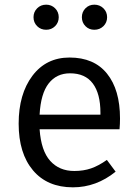

<svg xmlns="http://www.w3.org/2000/svg" viewBox="-20 -782 583 814"><path d="M175.8 -655.8Q152.8 -655.8 137.5 -671.1Q122.1 -686.5 122.1 -709Q122.1 -731.4 137.5 -746.8Q152.8 -762.2 175.8 -762.2Q198.2 -762.2 213.6 -746.8Q229 -731.4 229 -709Q229 -686.5 213.6 -671.1Q198.2 -655.8 175.8 -655.8ZM379.9 -655.8Q357.4 -655.8 342.3 -671.1Q327.1 -686.5 327.1 -709Q327.1 -731.4 342.3 -746.8Q357.4 -762.2 379.9 -762.2Q402.8 -762.2 418.5 -746.8Q434.1 -731.4 434.1 -709Q434.1 -686.5 418.5 -671.1Q402.8 -655.8 379.9 -655.8ZM488.8 -279.8Q488.8 -256.3 486.8 -233.9H147.9Q154.3 -142.6 192.9 -99.9Q231.4 -57.1 294.9 -57.1Q334 -57.1 366 -68.1Q397.9 -79.1 433.1 -104L470.2 -54.2Q388.2 12.2 289.1 12.2Q180.7 12.2 119.9 -59.8Q59.1 -131.8 59.1 -257.8Q59.1 -383.3 117.4 -460.7Q175.8 -538.1 274.9 -538.1Q378.9 -538.1 433.8 -469.7Q488.8 -401.4 488.8 -279.8ZM405.8 -295.9V-304.2Q405.8 -384.8 373.5 -428Q341.3 -471.2 276.9 -471.2Q219.7 -471.2 186.3 -428.2Q152.8 -385.3 147.9 -295.9Z"/></svg>

Font: Fira Sans Book
Style: Regular
Weight: 350
Designer: Carrois Corporate & Edenspiekermann AG
Foundry: Carrois Corporate GbR & Edenspiekermann AG
Version: Version 4.203;PS 004.203;hotconv 1.0.88;makeotf.lib2.5.64775